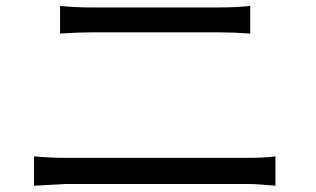

<svg xmlns="http://www.w3.org/2000/svg" viewBox="-20 -671 1040 632"><path d="M91.8 -59.6V-156.2Q148.4 -151.4 197.3 -151.4H795.9Q849.6 -151.4 886.7 -156.2V-59.6Q826.2 -65.4 795.9 -65.4H197.3Q194.3 -65.4 91.8 -59.6ZM177.7 -560.5V-651.4Q231.4 -646.5 276.4 -646.5H705.1Q756.8 -646.5 803.7 -651.4V-560.5Q747.1 -564.5 705.1 -564.5H277.3Q240.2 -564.5 177.7 -560.5Z"/></svg>

Font: Gen Shin Gothic Regular
Style: Regular
Weight: 400
Designer: [Source Han Sans]
Ryoko NISHIZUKA  (kana & ideographs); Paul D. Hunt (Latin, Greek & Cyrillic); Wenlong ZHANG  (bopomofo
Version: Version 1.002.20150607